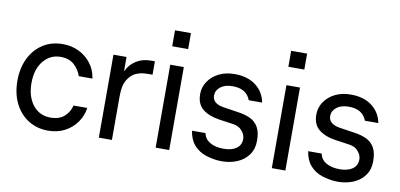

<svg xmlns="http://www.w3.org/2000/svg" viewBox="-70 -954 2469 1185"><g transform="rotate(10 1164.5 -361.0)"><path d="M276 12Q208 12 154 -21.5Q100 -55 69 -116.5Q38 -178 38 -260Q38 -338 67.5 -399Q97 -460 150.5 -495Q204 -530 276 -530Q331 -530 376.5 -508Q422 -486 453 -446Q484 -406 492 -352H406Q394 -391 362 -420.5Q330 -450 276 -450Q210 -450 168 -398Q126 -346 126 -260Q126 -175 167.5 -122.5Q209 -70 278 -70Q333 -70 364.5 -98.5Q396 -127 406 -168H492Q485 -118 456 -77Q427 -36 381.5 -12Q336 12 276 12Z M594 0V-520H676V-433H678Q697 -474 736 -499Q775 -524 828 -524H853V-440H823Q768 -440 735.5 -418Q703 -396 687 -355Q676 -325 676 -267V0Z M942 -734H1042V-634H942ZM950 0V-520H1035V0Z M1365 12Q1339 12 1314.5 7.5Q1290 3 1267 -4Q1221 -19 1191 -53Q1161 -87 1153 -142H1237Q1245 -105 1278.5 -85.5Q1312 -66 1363 -66Q1414 -66 1443.5 -87Q1473 -108 1473 -146Q1473 -173 1452.5 -197Q1432 -221 1397 -226L1307 -239Q1240 -249 1201.5 -280.5Q1163 -312 1163 -374Q1163 -417 1187 -453Q1211 -489 1253.5 -510.5Q1296 -532 1353 -532Q1434 -532 1485.5 -492.5Q1537 -453 1549 -388H1465Q1440 -456 1353 -456Q1305 -456 1277 -434Q1249 -412 1249 -380Q1249 -329 1321 -318L1413 -304Q1457 -298 1490 -282.5Q1523 -267 1541 -235.5Q1559 -204 1559 -150Q1559 -98 1532.5 -61.5Q1506 -25 1462 -6.5Q1418 12 1365 12Z M1670 -734H1770V-634H1670ZM1678 0V-520H1763V0Z M2093 12Q2067 12 2042.5 7.5Q2018 3 1995 -4Q1949 -19 1919 -53Q1889 -87 1881 -142H1965Q1973 -105 2006.5 -85.5Q2040 -66 2091 -66Q2142 -66 2171.5 -87Q2201 -108 2201 -146Q2201 -173 2180.5 -197Q2160 -221 2125 -226L2035 -239Q1968 -249 1929.5 -280.5Q1891 -312 1891 -374Q1891 -417 1915 -453Q1939 -489 1981.5 -510.5Q2024 -532 2081 -532Q2162 -532 2213.5 -492.5Q2265 -453 2277 -388H2193Q2168 -456 2081 -456Q2033 -456 2005 -434Q1977 -412 1977 -380Q1977 -329 2049 -318L2141 -304Q2185 -298 2218 -282.5Q2251 -267 2269 -235.5Q2287 -204 2287 -150Q2287 -98 2260.5 -61.5Q2234 -25 2190 -6.5Q2146 12 2093 12Z"/></g></svg>

Font: Liter
Style: Regular
Weight: 400
Designer: Anton Skugarov
Foundry: skugi
Version: Version 1.004; ttfautohint (v1.8.4.7-5d5b)